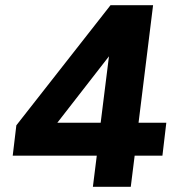

<svg xmlns="http://www.w3.org/2000/svg" viewBox="-20 -721 701 740"><path d="M338 -1 353 -121H29L43 -238L406 -701H570L514 -248H621L606 -121H499L484 -1ZM201 -248H368L400 -504Z"/></svg>

Font: Inclusive Sans
Style: Italic
Weight: 400
Italic angle: -7°
Designer: Olivia King
Foundry: Olivia King
Version: Version 2.004